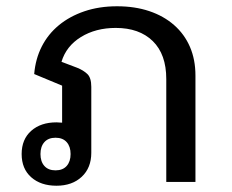

<svg xmlns="http://www.w3.org/2000/svg" viewBox="-20 -580 739 612"><path d="M160 12Q110 12 79.5 -15Q49 -42 49 -89Q49 -136 79.5 -163Q110 -190 160 -190Q165 -190 169 -189.5Q173 -189 178 -189V-307L89 -344Q93 -392 113 -431.5Q133 -471 167.5 -499.5Q202 -528 249 -544Q296 -560 353 -560Q410 -560 456 -544.5Q502 -529 535 -500Q568 -471 585.5 -430.5Q603 -390 603 -339V0H510V-328Q510 -407 467 -449Q424 -491 349 -491Q285 -491 238 -462Q191 -433 176 -383L226 -364Q246 -356 258.5 -344Q271 -332 271 -303V-93Q271 -45 240.5 -16.5Q210 12 160 12ZM157 -141Q134 -141 121.5 -127Q109 -113 109 -89Q109 -65 121.5 -51Q134 -37 157 -37Q180 -37 192.5 -51Q205 -65 205 -89Q205 -113 192.5 -127Q180 -141 157 -141Z"/></svg>

Font: IBM Plex Sans Thai Looped Text
Style: Regular
Weight: 450
Designer: Mike Abbink, Paul van der Laan, Pieter van Rosmalen, Ben Mitchell, Mark Frömberg
Foundry: Bold Monday
Version: Version 1.1